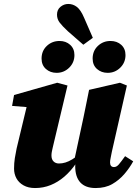

<svg xmlns="http://www.w3.org/2000/svg" viewBox="-20 -934 697 970"><path d="M157 16Q123 16 99 2.5Q75 -11 63 -33Q51 -55 51 -82Q51 -110 55 -135.5Q59 -161 64 -184L121 -421L164 -389L41 -399L51 -454L269 -516L321 -502L251 -208Q248 -195 245.5 -184.5Q243 -174 241.5 -165.5Q240 -157 240 -148Q240 -129 250.5 -118.5Q261 -108 278 -108Q294 -108 310.5 -113Q327 -118 345 -129Q363 -140 383 -156L393 -108H364Q337 -69 305 -41.5Q273 -14 236 1Q199 16 157 16ZM463 16Q412 16 386 -12Q360 -40 360 -94Q360 -102 361 -109Q362 -116 363 -123H355L402 -342Q409 -377 416 -410.5Q423 -444 430 -480L586 -516L621 -502L545 -167Q542 -150 539 -136.5Q536 -123 536 -113Q536 -102 541 -96Q546 -90 556 -90Q569 -90 580.5 -103.5Q592 -117 612 -145L653 -119Q635 -86 608.5 -55Q582 -24 547 -4Q512 16 463 16ZM266 -566Q234 -566 212 -585.5Q190 -605 190 -638Q190 -677 216.5 -702Q243 -727 281 -727Q313 -727 334.5 -707.5Q356 -688 356 -656Q356 -618 329.5 -592Q303 -566 266 -566ZM401 -708 323 -776Q294 -803 281 -820.5Q268 -838 268 -860Q268 -885 285.5 -899.5Q303 -914 325 -914Q349 -914 368.5 -899Q388 -884 405 -844L449 -743ZM524 -566Q492 -566 470 -585.5Q448 -605 448 -638Q448 -677 474.5 -702Q501 -727 538 -727Q571 -727 592.5 -707.5Q614 -688 614 -656Q614 -618 587.5 -592Q561 -566 524 -566Z"/></svg>

Font: Source Serif 4 Black
Style: Italic
Weight: 900
Italic angle: -12°
Designer: Frank Grießhammer
Foundry: Adobe Systems Incorporated
Version: Version 4.004;hotconv 1.0.116;makeotfexe 2.5.65601